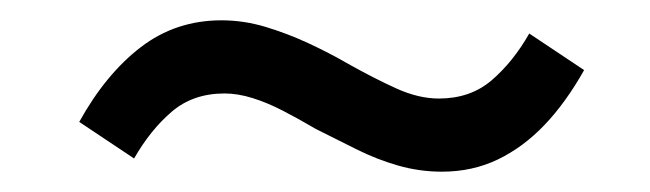

<svg xmlns="http://www.w3.org/2000/svg" viewBox="-20 -381 640 189"><path d="M415 -212Q393 -212 372 -218Q351 -224 331 -234Q311 -244 291 -254Q274 -264 258.5 -272Q243 -280 228.5 -284.5Q214 -289 201 -289Q170 -289 149 -271Q128 -253 112 -225L58 -261Q84 -308 118.5 -334.5Q153 -361 198 -361Q220 -361 241.5 -354.5Q263 -348 283.5 -338.5Q304 -329 323 -318Q348 -304 370 -294Q392 -284 412 -284Q443 -284 464 -302Q485 -320 501 -348L555 -312Q537 -280 516 -258Q495 -236 470 -224Q445 -212 415 -212Z"/></svg>

Font: Nunito Sans 10pt SemiBold
Style: Italic
Weight: 600
Italic angle: -9°
Designer: Vernon Adams
Foundry: Vernon Adams
Version: Version 3.101;gftools[0.9.27]